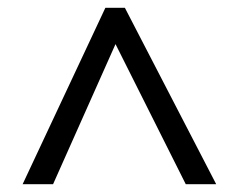

<svg xmlns="http://www.w3.org/2000/svg" viewBox="-20 -739 612 492"><path d="M38 -267H116L276 -626L456 -267H534L300 -719H250Z"/></svg>

Font: Noto Sans Psalter Pahlavi
Style: Regular
Weight: 400
Designer: Monotype Design Team
Foundry: Monotype Imaging Inc.
Version: Version 2.002